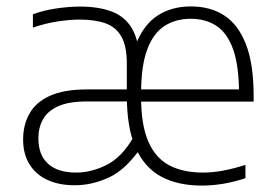

<svg xmlns="http://www.w3.org/2000/svg" viewBox="-20 -569 854 598"><path d="M608.5 9Q533.5 9 481.5 -19.2Q429.5 -47.5 402.2 -109.2Q375 -171 375 -271.5L380 -276.5Q380 -372 403.8 -432.2Q427.5 -492.5 471.2 -520.8Q515 -549 574.5 -549Q635.5 -549 679 -520.5Q722.5 -492 746.2 -430.5Q770 -369 770 -271V-252.5H404.5V-290.5H739L724.5 -275Q724.5 -363 706.5 -414.2Q688.5 -465.5 654.8 -488Q621 -510.5 574 -510.5Q527 -510.5 492.2 -488Q457.5 -465.5 438.5 -414.8Q419.5 -364 419.5 -278V-265.5Q419.5 -180 441.8 -128.5Q464 -77 507 -54.2Q550 -31.5 612.5 -31.5Q642 -31.5 674.5 -37.5Q707 -43.5 744.5 -55.5V-14Q708 -2 674.5 3.5Q641 9 608.5 9ZM213 8Q164 8 128 -8.5Q92 -25 72 -57Q52 -89 52 -134.5Q52 -180 71.8 -215.2Q91.5 -250.5 135.2 -270.5Q179 -290.5 251 -290.5H391.5V-253H250.5Q194 -253 161 -238Q128 -223 113.8 -197.2Q99.5 -171.5 99.5 -138.5Q99.5 -86 129.8 -58.8Q160 -31.5 217.5 -31.5Q264 -31.5 311.8 -55.2Q359.5 -79 395.5 -141.5L417.5 -107Q370.5 -39.5 318.2 -15.8Q266 8 213 8ZM375 -271.5V-371Q375 -425.5 358 -455.2Q341 -485 308.2 -496.5Q275.5 -508 228 -508Q197.5 -508 159.5 -502.2Q121.5 -496.5 82.5 -483V-524.5Q114.5 -536.5 154.2 -542.5Q194 -548.5 230 -548.5Q289.5 -548.5 330.8 -532Q372 -515.5 393.2 -476.5Q414.5 -437.5 414.5 -370.5V-262Z"/></svg>

Font: Encode Sans Condensed Thin ExtraLight
Style: Regular
Weight: 250
Version: Version 3.002